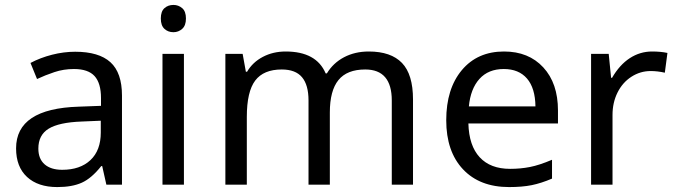

<svg xmlns="http://www.w3.org/2000/svg" viewBox="-20 -757 2771 787"><path d="M416 0 398.9 -76.2H395Q355 -25.9 315.2 -8.1Q275.4 9.8 214.8 9.8Q135.7 9.8 90.8 -31.7Q45.9 -73.2 45.9 -148.9Q45.9 -312 303.2 -319.8L394 -323.2V-355Q394 -416 367.7 -445.1Q341.3 -474.1 283.2 -474.1Q240.7 -474.1 202.9 -461.4Q165 -448.7 131.8 -433.1L105 -499Q145.5 -520.5 193.4 -532.7Q241.2 -544.9 288.1 -544.9Q385.3 -544.9 432.6 -502Q480 -459 480 -365.2V0ZM234.9 -61Q308.6 -61 350.8 -100.8Q393.1 -140.6 393.1 -213.9V-262.2L314 -258.8Q221.7 -255.4 179.4 -229.5Q137.2 -203.6 137.2 -147.9Q137.2 -106 162.8 -83.5Q188.5 -61 234.9 -61Z M733.9 0H646V-536.1H733.9ZM639.2 -681.2Q639.2 -710.4 654.1 -723.6Q668.9 -736.8 690.9 -736.8Q711.4 -736.8 726.8 -723.6Q742.2 -710.4 742.2 -681.2Q742.2 -652.3 726.8 -638.7Q711.4 -625 690.9 -625Q668.9 -625 654.1 -638.7Q639.2 -652.3 639.2 -681.2Z M1585.9 0V-345.2Q1585.9 -472.2 1477.1 -472.2Q1402.3 -472.2 1367.2 -428.7Q1332 -385.3 1332 -295.9V0H1244.6V-345.2Q1244.6 -408.7 1218 -440.4Q1191.4 -472.2 1134.8 -472.2Q1060.5 -472.2 1026.1 -426.8Q991.7 -381.3 991.7 -277.8V0H903.8V-536.1H974.6L987.8 -462.9H992.7Q1015.6 -502 1057.4 -523.9Q1099.1 -545.9 1150.9 -545.9Q1276.9 -545.9 1314.9 -456.1H1319.8Q1345.7 -499 1390.4 -522.5Q1435.1 -545.9 1491.7 -545.9Q1582.5 -545.9 1627.7 -499Q1672.9 -452.1 1672.9 -349.1V0Z M2066.9 9.8Q1946.3 9.8 1877.7 -63.2Q1809.1 -136.2 1809.1 -264.2Q1809.1 -393.1 1873 -469.5Q1937 -545.9 2045.9 -545.9Q2147 -545.9 2207 -480.7Q2267.1 -415.5 2267.1 -304.2V-251H1899.9Q1902.3 -159.7 1946.3 -112.3Q1990.2 -64.9 2070.8 -64.9Q2113.8 -64.9 2152.3 -72.5Q2190.9 -80.1 2242.7 -102.1V-24.9Q2198.2 -5.9 2159.2 2Q2120.1 9.8 2066.9 9.8ZM2044.9 -474.1Q1981.9 -474.1 1945.3 -433.6Q1908.7 -393.1 1901.9 -320.8H2174.8Q2173.8 -396 2140.1 -435.1Q2106.4 -474.1 2044.9 -474.1Z M2652.8 -545.9Q2688.5 -545.9 2715.8 -540L2705.1 -459Q2675.3 -465.8 2647 -465.8Q2604.5 -465.8 2568.1 -442.4Q2531.7 -418.9 2511.2 -377.7Q2490.7 -336.4 2490.7 -286.1V0H2402.8V-536.1H2475.1L2484.9 -438H2488.8Q2519.5 -491.2 2561.5 -518.6Q2603.5 -545.9 2652.8 -545.9Z"/></svg>

Font: Noto Sans Malayalam
Style: Regular
Weight: 400
Designer: Monotype Design team
Foundry: Monotype Imaging Inc.
Version: Version 1.02